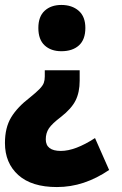

<svg xmlns="http://www.w3.org/2000/svg" viewBox="-38 -583 494 776"><path d="M307 -470Q307 -423 281 -399.5Q255 -376 210 -376Q168 -376 142.5 -399.5Q117 -423 117 -470Q117 -516 142.5 -539.5Q168 -563 210 -563Q253 -563 280 -539.5Q307 -516 307 -470ZM284 -257Q284 -210 267.5 -177Q251 -144 209 -111Q172 -83 159.5 -64Q147 -45 147 -20Q147 27 208 27Q266 27 346 -25L403 104Q353 138 300.5 155.5Q248 173 192 173Q90 173 36 124.5Q-18 76 -18 -5Q-18 -67 7 -108.5Q32 -150 83 -189Q109 -210 122 -223.5Q135 -237 139 -248Q143 -259 143 -274V-299H284Z"/></svg>

Font: Noto Sans Bengali Condensed Black
Style: Regular
Weight: 900
Width: 3
Designer: Joana Ranito - Universal Thirst; Jelle Bosma - Monotype Design Team
Foundry: Universal Thirst ehf.
Version: Version 3.000; ttfautohint (v1.8.4.7-5d5b)